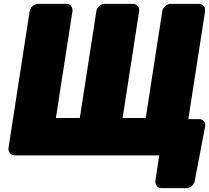

<svg xmlns="http://www.w3.org/2000/svg" viewBox="-20 -768 1085 996"><path d="M356 -711C358 -727 348 -748 325 -748H178C162 -748 138 -734 134 -711L24 0C22 16 33 38 56 38H806L786 171C784 187 794 208 817 208H948C967 208 986 192 990 172L1044 -112C1049 -135 1033 -150 1013 -150H957L1044 -711C1046 -727 1035 -748 1012 -748H865C849 -748 826 -734 822 -711L736 -156H616L702 -711C704 -727 693 -748 670 -748H523C507 -748 484 -734 480 -711L394 -156H270Z"/></svg>

Font: Asimov Print
Style: EIt
Weight: 500
Designer: Google
Version: Version 2.000980; 2014